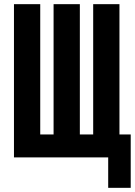

<svg xmlns="http://www.w3.org/2000/svg" viewBox="-20 -755 647 921"><path d="M499 146V0H47V-735H173V-110H237V-735H363V-110H427V-735H553V-110H607V146Z"/></svg>

Font: Iosevka Curly XBdEx
Style: Regular
Weight: 800
Width: 7
Monospace: yes
Designer: Belleve Invis
Foundry: Belleve Invis
Version: Version 11.1.0; ttfautohint (v1.8.3)